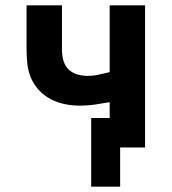

<svg xmlns="http://www.w3.org/2000/svg" viewBox="-20 -550 640 716"><path d="M320 146V-110H389V-169Q361 -164 333.5 -160Q306 -156 278 -156Q250 -156 222.5 -161.5Q195 -167 170.5 -179.5Q146 -192 126.5 -212.5Q107 -233 96 -258.5Q85 -284 82 -312Q79 -340 79 -367V-530H211V-367Q211 -347 215.5 -327.5Q220 -308 233.5 -293.5Q247 -279 266.5 -273Q286 -267 306 -267Q327 -267 347.5 -271.5Q368 -276 389 -281V-530H521V0H428V146Z"/></svg>

Font: Iosevka Curly XBdEx
Style: Regular
Weight: 800
Width: 7
Monospace: yes
Designer: Belleve Invis
Foundry: Belleve Invis
Version: Version 11.1.0; ttfautohint (v1.8.3)